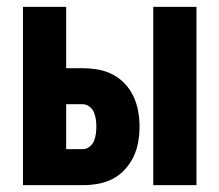

<svg xmlns="http://www.w3.org/2000/svg" viewBox="-20 -540 640 560"><path d="M427 0V-520H553V0ZM47 0V-520H173V-341H222Q244 -341 266.5 -337Q289 -333 309 -322.5Q329 -312 344.5 -295.5Q360 -279 369.5 -258.5Q379 -238 383 -215.5Q387 -193 387 -171Q387 -148 383 -125.5Q379 -103 369.5 -83Q360 -63 344.5 -46Q329 -29 309 -18.5Q289 -8 266.5 -4Q244 0 222 0ZM173 -105H222Q232 -105 241 -112Q250 -119 254 -128.5Q258 -138 259.5 -149Q261 -160 261 -171Q261 -181 259.5 -192Q258 -203 254 -212.5Q250 -222 241 -229Q232 -236 222 -236H173Z"/></svg>

Font: Iosevka Custom XBdEx
Style: Regular
Weight: 800
Width: 7
Monospace: yes
Designer: Belleve Invis
Foundry: Belleve Invis
Version: Version 11.2.4; ttfautohint (v1.8.4)